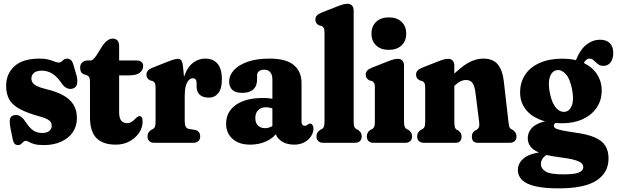

<svg xmlns="http://www.w3.org/2000/svg" viewBox="-20 -769 3323 1034"><path d="M207.3 -52.9Q233.3 -52.9 245.9 -64.2Q258.5 -75.5 258.5 -91.5Q258.5 -101.9 253.9 -110.3Q249.2 -118.7 236.1 -126.3Q223.1 -133.9 198.1 -140.6Q125.4 -160.4 85.1 -182.8Q44.9 -205.2 29 -235Q13 -264.8 13 -306.4Q13 -371.3 57.7 -412.3Q102.4 -453.4 193.8 -453.4Q222.4 -453.4 241.5 -448Q260.7 -442.7 273.9 -437.3Q287.2 -432 297.2 -432Q305.5 -432 311.3 -437.3Q317.1 -442.7 323.8 -448Q330.6 -453.4 341.3 -453.4Q352.7 -453.4 361.6 -445.8Q370.6 -438.2 376.5 -416.2L391.3 -365.9Q398.9 -338 395.4 -318.9Q392 -299.9 376 -293.5Q359 -286.7 342.8 -293.2Q326.6 -299.6 313.8 -317.5Q296.1 -344.2 278.4 -359.7Q260.7 -375.1 242.5 -381.8Q224.3 -388.5 204.8 -388.5Q175.9 -388.5 162.5 -376Q149.1 -363.4 149.1 -346.6Q149.1 -334.3 155.7 -324Q162.4 -313.8 180 -305.1Q197.7 -296.4 230 -288.5Q282.5 -276.3 319.1 -256.4Q355.7 -236.6 374.9 -206.5Q394.2 -176.4 394.2 -133.2Q394.2 -89 371.6 -56.4Q349.1 -23.8 308.8 -5.7Q268.5 12.4 215.6 12.4Q182.2 12.4 163.7 6.7Q145.3 1.1 135.8 -4.7Q126.3 -10.5 119.3 -10.5Q111.4 -10.5 105.7 -4.7Q100 1.1 93.5 6.7Q87.1 12.4 77 12.4Q65.4 12.4 58.5 4.9Q51.5 -2.7 48 -21.5L35.8 -81.8Q30.5 -111.8 33.8 -127.9Q37.1 -144 54.9 -148.4Q70.7 -152.5 85.7 -145Q100.8 -137.5 115.2 -116.5Q138.3 -80.5 158.7 -66.7Q179.1 -52.9 207.3 -52.9Z M446.3 -364.2 431.7 -368.9Q418.8 -374.7 415.2 -384Q411.6 -393.3 411.6 -406.1Q411.6 -422.4 422.9 -432.9Q434.2 -443.4 452.1 -443.4H466.8Q474.7 -443.4 481.9 -449.3Q489 -455.3 500.5 -472.2L533.3 -524.8Q546.3 -542.6 559.6 -551.8Q573 -561.1 587.5 -561.1Q603.1 -561.1 612.3 -551.2Q621.6 -541.4 621.6 -520.9V-164.7Q621.6 -134.9 632 -120.4Q642.5 -105.9 664.3 -105.9Q677.5 -105.9 686.9 -111.6Q696.4 -117.3 703.7 -124.7Q711 -132.2 717.7 -137.9Q724.4 -143.6 731.5 -143.6Q739.5 -143.6 743.7 -136.8Q748 -130.1 748 -113.8Q748 -81.9 728.9 -53.6Q709.9 -25.3 677.3 -7.6Q644.8 10 603.6 10Q534.2 10 499.4 -25.4Q464.6 -60.9 464.6 -137.6V-326.2Q464.6 -341.9 461.7 -350.4Q458.8 -358.8 446.3 -364.2ZM564.9 -363.1V-443.4H714.9Q732.3 -443.4 741.6 -435.7Q751 -428 751 -413.5Q751 -392.1 733.1 -377.6Q715.2 -363.1 674.3 -363.1Z M956.3 -243.4Q956.3 -315.9 973.4 -362.3Q990.5 -408.8 1019.7 -431.1Q1048.9 -453.4 1085.7 -453.4Q1128.2 -453.4 1151.6 -425.6Q1175 -397.9 1175 -342.8Q1175 -291.6 1155.6 -267.5Q1136.3 -243.3 1105 -243.3Q1071.9 -243.3 1055.3 -259.1Q1038.7 -274.9 1038.7 -302.9V-321.6Q1038.7 -335 1033.6 -341.3Q1028.6 -347.6 1018.4 -347.6Q1006.3 -347.6 996.3 -337Q986.3 -326.4 980.5 -305.4Q974.8 -284.4 974.8 -252.9ZM965.6 -410.5 974.8 -316.4V-116.8Q974.8 -96.9 980.3 -86.7Q985.8 -76.5 999.2 -74.2L1028.5 -69.8Q1043.9 -67.3 1051 -57.6Q1058.1 -47.9 1058.1 -34.2Q1058.1 -18.9 1048.6 -9.4Q1039.2 0 1020.9 0H810.5Q793.8 0 784.2 -9Q774.5 -18.1 774.5 -34.2Q774.5 -46.7 779.6 -54.7Q784.7 -62.8 794.5 -69.8L803.8 -74.2Q811.2 -78.7 814.5 -86.8Q817.8 -94.9 817.8 -116.8V-296.1Q817.8 -314 814 -321.4Q810.1 -328.7 801.2 -333.1L789.1 -335.5Q777.9 -341.9 773.3 -348.9Q768.6 -355.9 768.6 -366.7Q768.6 -379.1 776.2 -388.3Q783.8 -397.5 802.2 -404.7L886.9 -438.3Q905.4 -445.7 917.8 -448.9Q930.3 -452.1 938.3 -452.1Q949.8 -452.1 956.3 -443.5Q962.8 -435 965.6 -410.5Z M1460.9 -72.6V-86.2L1446.9 -88V-342.1Q1446.9 -366.5 1435.4 -380.1Q1423.9 -393.7 1403.1 -393.7Q1386.1 -393.7 1375.3 -385.7Q1364.5 -377.6 1364.5 -364V-341.1Q1364.5 -305.8 1343.9 -287.3Q1323.3 -268.8 1284.5 -268.8Q1247.9 -268.8 1231 -285.2Q1214 -301.6 1214 -329.8Q1214 -361.7 1238.5 -389.9Q1263 -418.1 1311.7 -435.7Q1360.4 -453.4 1432.6 -453.4Q1520.9 -453.4 1562.4 -418.5Q1603.9 -383.6 1603.9 -322V-112.7Q1603.9 -104.4 1607.7 -98Q1611.6 -91.7 1621.6 -91.7Q1626.9 -91.7 1630.5 -93.5Q1634.2 -95.4 1637.3 -98.4Q1639.7 -100.3 1642.7 -101.8Q1645.7 -103.3 1649.6 -103.3Q1658.4 -103.3 1663.2 -95.3Q1668.1 -87.4 1668.1 -76.3Q1668.1 -55.6 1655.4 -35.7Q1642.8 -15.8 1619.4 -2.9Q1596 10 1563.6 10Q1519.1 10 1490 -13.1Q1460.9 -36.3 1460.9 -72.6ZM1197.7 -102Q1197.7 -167.6 1250.8 -204.5Q1303.9 -241.4 1396.3 -241.4Q1418.3 -241.4 1438.6 -238.4Q1459 -235.4 1472.4 -229.7L1457.3 -179.8Q1446 -185.9 1435.3 -188.6Q1424.6 -191.3 1411.2 -191.3Q1385.5 -191.3 1370.2 -175.7Q1355 -160.2 1355 -133.4Q1355 -107.2 1369.2 -93Q1383.4 -78.9 1407.3 -78.9Q1425.4 -78.9 1440.4 -86.8Q1455.4 -94.8 1464 -106.7L1474.9 -59.2Q1454.6 -26.6 1414.8 -8.3Q1374.9 10 1328.1 10Q1267.1 10 1232.4 -21.2Q1197.7 -52.4 1197.7 -102Z M1884.6 -711.8V-116.8Q1884.6 -94.9 1887.9 -86.6Q1891.2 -78.3 1898.6 -74.2L1907.9 -69.8Q1917.7 -62.8 1922.8 -54.7Q1927.9 -46.7 1927.9 -34.2Q1927.9 -18.1 1918.2 -9Q1908.6 0 1891.9 0H1720.3Q1703.6 0 1693.9 -9Q1684.3 -18.1 1684.3 -34.2Q1684.3 -46.7 1689.4 -54.7Q1694.5 -62.8 1704.3 -69.8L1713.6 -74.2Q1721 -78.3 1724.3 -86.6Q1727.6 -94.9 1727.6 -116.8V-592.6Q1727.6 -610.5 1723.8 -617.9Q1719.9 -625.2 1711 -629.6L1698.9 -632Q1687.7 -638.4 1683.1 -645.4Q1678.4 -652.4 1678.4 -663.2Q1678.4 -675.6 1685.8 -684.6Q1693.2 -693.6 1712 -701.2L1793.1 -733.2Q1815.6 -742.2 1828.2 -745.4Q1840.9 -748.6 1851.7 -748.6Q1868 -748.6 1876.3 -738.4Q1884.6 -728.3 1884.6 -711.8Z M2155.8 -415.3V-116.8Q2155.8 -95.3 2159.1 -87Q2162.4 -78.7 2169.8 -74.2L2179.1 -69.8Q2188.5 -63.2 2193.8 -54.9Q2199.1 -46.7 2199.1 -34.2Q2199.1 -18.1 2189.4 -9Q2179.8 0 2163.1 0H1991.5Q1974.4 0 1965 -9Q1955.5 -18.1 1955.5 -34.2Q1955.5 -46.7 1960.6 -54.9Q1965.7 -63.2 1975.5 -69.8L1984.8 -74.2Q1992.2 -78.7 1995.5 -87Q1998.8 -95.3 1998.8 -116.8V-296.1Q1998.8 -314 1995 -321.4Q1991.1 -328.7 1982.2 -333.1L1970.1 -335.5Q1958.9 -341.9 1954.3 -348.9Q1949.6 -355.9 1949.6 -366.7Q1949.6 -379.1 1957 -388.1Q1964.4 -397.1 1983.2 -404.7L2064.3 -436.7Q2086.8 -445.7 2099.4 -448.9Q2112.1 -452.1 2122.9 -452.1Q2139.2 -452.1 2147.5 -441.9Q2155.8 -431.8 2155.8 -415.3ZM2074.1 -500.5Q2030.9 -500.5 2005.8 -524.3Q1980.6 -548 1980.6 -587.9Q1980.6 -627.9 2005.8 -651.6Q2030.9 -675.4 2074.1 -675.4Q2117.3 -675.4 2142.4 -651.7Q2167.6 -628 2167.6 -588Q2167.6 -548 2142.4 -524.3Q2117.3 -500.5 2074.1 -500.5Z M2426.8 -415.3V-116.8Q2426.8 -93.7 2429.5 -84.4Q2432.2 -75.1 2440 -70.2L2450.1 -65Q2465.7 -53 2465.7 -34.2Q2465.7 0 2433.3 0H2262.5Q2245.8 0 2236.2 -9Q2226.5 -18.1 2226.5 -34.2Q2226.5 -46.7 2231.6 -54.7Q2236.7 -62.8 2246.5 -69.8L2255.8 -74.2Q2263.2 -78.3 2266.5 -86.6Q2269.8 -94.9 2269.8 -116.8V-296.1Q2269.8 -314 2266 -321.4Q2262.1 -328.7 2253.2 -333.1L2241.1 -335.5Q2229.9 -341.9 2225.3 -348.9Q2220.6 -355.9 2220.6 -366.7Q2220.6 -379.1 2228 -388.1Q2235.4 -397.1 2254.2 -404.7L2335.3 -436.7Q2357.8 -445.7 2370.4 -448.9Q2383.1 -452.1 2393.9 -452.1Q2410.2 -452.1 2418.5 -441.9Q2426.8 -431.8 2426.8 -415.3ZM2412.2 -292.8 2382.9 -328.2 2402.7 -348.6Q2457.9 -405.8 2499.7 -429.6Q2541.5 -453.4 2582.2 -453.4Q2635.7 -453.4 2661.2 -421.7Q2686.7 -390.1 2692.9 -333.8L2717.8 -116.8Q2720.2 -95.3 2722.5 -87Q2724.8 -78.7 2731.8 -74.2L2741.1 -69.8Q2750.5 -62.4 2756 -54.5Q2761.5 -46.7 2761.5 -34.2Q2761.5 -18.1 2751.8 -9Q2742.2 0 2725.5 0H2553.5Q2521.1 0 2521.1 -34.2Q2521.1 -53.8 2537.1 -65L2547.2 -70.2Q2555 -75.1 2558.9 -83.6Q2562.8 -92.1 2560.4 -112.8L2540 -273.5Q2535.9 -305.9 2524.5 -322Q2513.2 -338.1 2489.4 -338.1Q2474.7 -338.1 2459.6 -330.9Q2444.6 -323.6 2427.3 -307.1Z M3074.6 -55.4Q3024.4 -62.7 3000.5 -68.2Q2976.6 -73.8 2969.5 -79.4Q2962.5 -85.1 2962.5 -91.5Q2962.5 -97.1 2966.3 -102.1Q2970.2 -107.1 2979 -111.6L2974.1 -120.8Q2918.4 -120.3 2884.9 -106.4Q2851.4 -92.4 2836.8 -70.7Q2822.2 -48.9 2822.2 -24.2Q2822.2 -1 2836 18.8Q2849.8 38.7 2885.5 53.6Q2921.1 68.5 2986.4 76.8Q3042.9 83.7 3071.9 91.7Q3100.8 99.7 3111 109.4Q3121.1 119.1 3121.1 131.8Q3121.1 142.7 3111.4 151.6Q3101.7 160.4 3078.5 165.3Q3055.4 170.1 3014.4 170.1Q2943 170.1 2918 154.4Q2893 138.6 2893 114.8Q2893 99.6 2900.7 86.9Q2908.4 74.3 2927.9 62.6L2909.1 48.8Q2835.5 55.7 2802.2 82.3Q2768.9 108.9 2768.9 146.9Q2768.9 178 2791.3 200.1Q2813.6 222.2 2862.1 233.8Q2910.5 245.4 2988.7 245.4Q3127.1 245.4 3192.1 203.3Q3257.2 161.2 3257.2 84.5Q3257.2 43.3 3239.8 15.6Q3222.4 -12.1 3182.4 -29.2Q3142.5 -46.4 3074.6 -55.4ZM3066.9 -409.8 3110.5 -402.1Q3123.2 -432.1 3133.1 -442.7Q3143 -453.3 3154.6 -453.3Q3165.6 -453.3 3173.3 -447.3Q3181.1 -441.4 3188.5 -433.8Q3196 -426.2 3205.6 -420.2Q3215.2 -414.3 3229.9 -414.3Q3253.8 -414.3 3268.2 -433Q3282.6 -451.7 3282.6 -483.9Q3282.6 -518.5 3264.1 -536.7Q3245.6 -555 3212.5 -555Q3172.2 -555 3138.5 -528.9Q3104.8 -502.8 3082 -446ZM3220.6 -282.5Q3220.6 -329.1 3196.2 -367.7Q3171.9 -406.4 3124.6 -429.7Q3077.4 -453 3008.8 -453Q2938 -453 2886.8 -430.4Q2835.6 -407.8 2808.3 -366.9Q2781 -326 2781 -270.8Q2781 -222.7 2807.2 -185.2Q2833.3 -147.7 2883.5 -126.4Q2933.8 -105.1 3006 -105.1Q3070.1 -105.1 3118.2 -127.3Q3166.4 -149.5 3193.5 -189.4Q3220.6 -229.3 3220.6 -282.5ZM2979.7 -391.3Q3005.1 -394.5 3027.6 -369.2Q3050.1 -343.9 3060.9 -287.2Q3071.7 -230.8 3059.4 -200.4Q3047 -170 3021.9 -166.8Q3005 -164.8 2989.1 -175.2Q2973.2 -185.6 2960.5 -209.5Q2947.9 -233.4 2940.7 -270.9Q2933.5 -308.7 2936.9 -334.6Q2940.4 -360.4 2951.7 -374.9Q2963 -389.3 2979.7 -391.3Z"/></svg>

Font: Fraunces 144pt S100 Black
Style: Regular
Weight: 900
Version: Version 1.000